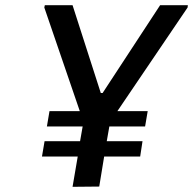

<svg xmlns="http://www.w3.org/2000/svg" viewBox="-20 -720 745 741"><path d="M704 -691 433 -291H550L540 -232H402L392 -175H530L521 -116H382L363 0L260 1L280 -116H142L152 -175H289L299 -232H161L171 -291H288L151 -691L153 -700H260L369 -361H376L598 -700H705Z"/></svg>

Font: Be Vietnam Medium
Style: Italic
Weight: 500
Italic angle: -9.444°
Designer: Gabriel Lam
Foundry: TypeRant
Version: Version 3.000